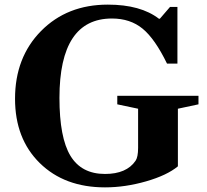

<svg xmlns="http://www.w3.org/2000/svg" viewBox="-20 -800 895 830"><path d="M749 -330V-81Q702 -42 611.5 -16Q521 10 434 10Q259 10 152 -95Q45 -200 45 -373Q45 -552 157.5 -666Q270 -780 446 -780Q588 -780 667 -719H671L715 -770H747V-525H702Q650 -632 596.5 -676Q543 -720 464 -720Q237 -720 237 -377Q237 -205 284.5 -126.5Q332 -48 434 -48Q527 -48 566 -105Q577 -121 577 -161V-330L487 -349V-386H838V-349Z"/></svg>

Font: Libre Caslon Text
Style: Bold
Weight: 700
Designer: Pablo Impallari, Rodrigo Fuenzalida
Foundry: Pablo Impallari, Rodrigo Fuenzalida
Version: Version 1.002